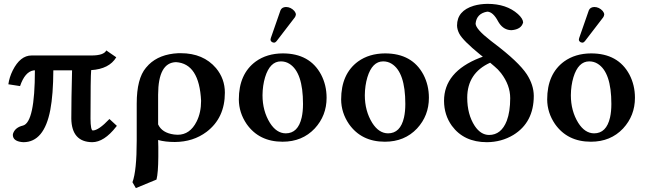

<svg xmlns="http://www.w3.org/2000/svg" viewBox="-20 -718 3314 986"><path d="M449.2 -433.1H142.1Q84 -433.1 45.4 -356.4Q27.8 -320.8 22.9 -285.2L83 -275.9Q107.9 -349.1 151.9 -356.4Q155.8 -356.9 159.2 -356.9Q159.2 -89.8 98.1 -73.2Q58.6 -64 47.4 -33.2Q45.9 -28.8 45.9 -25.9Q45.9 5.4 89.4 11.2Q94.7 11.7 100.1 12.2Q206.5 12.2 238.3 -153.3Q253.4 -233.4 253.9 -356.9H350.1Q346.2 -206.1 346.2 -108.9Q348.1 10.7 453.1 12.2Q514.6 12.2 576.7 -67.4Q578.6 -69.8 580.1 -71.8L542 -106.9Q486.3 -47.9 456.1 -47.9Q445.3 -49.8 444.8 -108.9Q444.8 -321.8 448.2 -357.9Q541 -363.8 577.1 -423.8L525.9 -459Q513.2 -433.1 449.2 -433.1Z M1012.7 -200.2Q1003.4 -391.6 883.8 -398.9Q792.5 -396.5 792 -231.9V-79.1Q812 -35.6 873.5 -27.3Q882.8 -25.9 892.1 -25.9Q955.6 -25.9 989.7 -93.8Q1012.7 -139.6 1012.7 -200.2ZM783.7 204.1 677.7 248 660.2 217.8Q682.1 159.7 682.1 2.9V-186Q682.1 -314 729.5 -370.1Q735.8 -377.4 744.1 -386.2Q798.8 -439.9 895 -444.8Q902.3 -445.3 908.7 -444.8Q1023.9 -444.8 1089.4 -368.2Q1134.8 -313.5 1134.8 -242.2Q1134.8 -112.3 1041 -41Q972.2 10.7 877.9 11.2Q828.6 11.2 792 1Q792 6.3 792.5 17.6Q793 30.3 793 36.1V86.9Q792.5 169.4 783.7 204.1Z M1448.2 -682.1Q1473.1 -682.1 1491.7 -661.6Q1499 -652.3 1499.5 -644Q1498.5 -634.8 1494.1 -628.9L1400.4 -506.8Q1394 -499.5 1389.2 -499Q1375 -499 1370.1 -509.8Q1369.6 -511.7 1369.1 -513.2Q1369.6 -519 1370.6 -522L1420.4 -665Q1427.2 -681.2 1448.2 -682.1ZM1422.4 -402.8Q1366.2 -402.8 1341.3 -321.3Q1328.6 -278.8 1328.1 -229Q1328.1 -148.4 1366.2 -86.9Q1399.9 -33.7 1447.3 -33.2Q1510.7 -33.2 1529.3 -114.7Q1536.1 -145 1536.1 -184.1Q1536.1 -347.2 1465.8 -390.6Q1446.3 -402.8 1422.4 -402.8ZM1206.5 -207Q1206.5 -338.4 1293.5 -402.3Q1350.6 -443.4 1432.1 -443.8Q1570.8 -443.8 1628.9 -335Q1657.2 -280.8 1657.2 -215.8Q1657.2 -124 1596.2 -58.1Q1532.2 9.8 1431.2 9.8Q1310.5 9.8 1246.6 -81.1Q1207 -139.2 1206.5 -207Z M1947.8 -402.8Q1891.6 -402.8 1866.7 -321.3Q1854 -278.8 1853.5 -229Q1853.5 -148.4 1891.6 -86.9Q1925.3 -33.7 1972.7 -33.2Q2036.1 -33.2 2054.7 -114.7Q2061.5 -145 2061.5 -184.1Q2061.5 -347.2 1991.2 -390.6Q1971.7 -402.8 1947.8 -402.8ZM1731.9 -207Q1731.9 -338.4 1818.8 -402.3Q1876 -443.4 1957.5 -443.8Q2096.2 -443.8 2154.3 -335Q2182.6 -280.8 2182.6 -215.8Q2182.6 -124 2121.6 -58.1Q2057.6 9.8 1956.5 9.8Q1835.9 9.8 1772 -81.1Q1732.4 -139.2 1731.9 -207Z M2519.5 -377 2497.1 -396Q2379.9 -342.8 2379.4 -216.8Q2379.4 -130.4 2418 -71.3Q2448.7 -25.4 2491.2 -24.9Q2554.2 -24.9 2582.5 -97.7Q2600.1 -144 2600.1 -213.9Q2600.1 -280.8 2553.2 -342.3Q2537.1 -362.8 2519.5 -377ZM2459.5 -426.8 2445.3 -438Q2358.4 -508.8 2338.9 -544.4Q2327.6 -565.9 2327.1 -586.9Q2327.1 -662.6 2413.1 -688.5Q2445.3 -697.8 2483.4 -698.2Q2581.1 -698.2 2639.6 -646Q2665.5 -622.6 2666.5 -603Q2657.7 -567.4 2607.4 -563Q2567.9 -563 2543.5 -599.1Q2540.5 -604 2538.1 -607.9Q2512.2 -657.2 2482.4 -658.2Q2427.7 -648.9 2422.4 -597.2Q2422.4 -569.3 2499 -509.8Q2505.9 -504.4 2514.2 -498Q2643.1 -400.9 2685.5 -336.4Q2720.7 -281.7 2721.2 -226.1Q2721.2 -89.4 2616.2 -24.9Q2555.2 11.7 2480.5 12.2Q2362.3 12.2 2300.3 -72.3Q2260.7 -127.4 2260.3 -200.2Q2260.3 -348.6 2443.4 -420.9Q2451.7 -423.8 2459.5 -426.8Z M3031.7 -682.1Q3056.6 -682.1 3075.2 -661.6Q3082.5 -652.3 3083 -644Q3082 -634.8 3077.6 -628.9L2983.9 -506.8Q2977.5 -499.5 2972.7 -499Q2958.5 -499 2953.6 -509.8Q2953.1 -511.7 2952.6 -513.2Q2953.1 -519 2954.1 -522L3003.9 -665Q3010.7 -681.2 3031.7 -682.1ZM3005.9 -402.8Q2949.7 -402.8 2924.8 -321.3Q2912.1 -278.8 2911.6 -229Q2911.6 -148.4 2949.7 -86.9Q2983.4 -33.7 3030.8 -33.2Q3094.2 -33.2 3112.8 -114.7Q3119.6 -145 3119.6 -184.1Q3119.6 -347.2 3049.3 -390.6Q3029.8 -402.8 3005.9 -402.8ZM2790 -207Q2790 -338.4 2877 -402.3Q2934.1 -443.4 3015.6 -443.8Q3154.3 -443.8 3212.4 -335Q3240.7 -280.8 3240.7 -215.8Q3240.7 -124 3179.7 -58.1Q3115.7 9.8 3014.6 9.8Q2894 9.8 2830.1 -81.1Q2790.5 -139.2 2790 -207Z"/></svg>

Font: Linux Libertine O
Style: Semibold
Weight: 700
Designer: Philipp H. Poll
Foundry: Philipp H. Poll
Version: Version 5.0.0